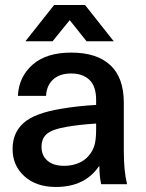

<svg xmlns="http://www.w3.org/2000/svg" viewBox="-20 -732 579 763"><path d="M472 -324V-134Q472 -52 485 0H382Q375 -31 375 -71H373Q317 11 202 11Q124 11 77 -31.5Q30 -74 30 -140Q30 -205 74.5 -244Q119 -283 225 -300Q289 -311 362 -315V-335Q362 -389 335.5 -414.5Q309 -440 263 -440Q217 -440 191 -416Q165 -392 163 -351H51Q55 -427 109.5 -475Q164 -523 263 -523Q365 -523 418.5 -473Q472 -423 472 -324ZM245 -228Q190 -219 167.5 -201Q145 -183 145 -148Q145 -114 168.5 -93.5Q192 -73 235 -73Q262 -73 286 -81.5Q310 -90 327 -107Q347 -128 354.5 -151.5Q362 -175 362 -216V-241Q297 -237 245 -228ZM257 -652 189 -568H81L195 -712H318L432 -568H324Z"/></svg>

Font: CST
Style: Medium
Weight: 500
Version: Version 1.00